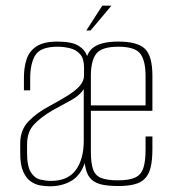

<svg xmlns="http://www.w3.org/2000/svg" viewBox="-20 -651 599 674"><path d="M155 3Q140 3 122 0Q104 -3 88 -14Q72 -25 61.5 -48.5Q51 -72 51 -113V-148Q51 -195 80.5 -225.5Q110 -256 156 -280Q195 -301 221.5 -318Q248 -335 261.5 -351.5Q275 -368 275 -386V-414Q275 -445 261.5 -460.5Q248 -476 226.5 -481.5Q205 -487 182 -487Q123 -487 104.5 -458Q86 -429 86 -376V-334H64V-378Q64 -415 73.5 -443.5Q83 -472 108.5 -488.5Q134 -505 182 -505Q232 -505 255.5 -490.5Q279 -476 286 -453Q293 -430 293 -403V-58L280 -86Q265 -37 232 -17Q199 3 155 3ZM159 -16Q218 -16 246 -54Q274 -92 274 -157V-338Q260 -316 229 -299Q198 -282 165 -264Q122 -239 98.5 -213Q75 -187 75 -144V-114Q75 -67 88.5 -46Q102 -25 122 -20.5Q142 -16 159 -16ZM395 2Q361 2 338 -3Q315 -8 301 -21Q287 -34 281 -58.5Q275 -83 275 -121V-385Q275 -453 301.5 -479Q328 -505 395 -505Q463 -505 489 -479.5Q515 -454 515 -385V-262H299V-119Q299 -79 306.5 -57Q314 -35 334.5 -26.5Q355 -18 394 -18Q433 -18 454 -27.5Q475 -37 483 -60.5Q491 -84 491 -126V-172H515V-128Q515 -89 509 -64Q503 -39 489 -24.5Q475 -10 452 -4Q429 2 395 2ZM299 -281H491V-384Q491 -438 472.5 -462.5Q454 -487 395 -487Q337 -487 318 -462.5Q299 -438 299 -384ZM283 -544 339 -631H371L298 -544Z"/></svg>

Font: Alumni Sans Thin
Style: Regular
Weight: 100
Designer: Robert E. Leuschke
Foundry: Robert E. Leuschke
Version: Version 1.018